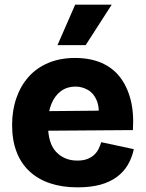

<svg xmlns="http://www.w3.org/2000/svg" viewBox="-20 -791 627 825"><path d="M313 14Q247 14 195 -3.5Q143 -21 106.5 -55Q70 -89 51 -139Q32 -189 32 -254Q32 -317 50.5 -370Q69 -423 103.5 -461.5Q138 -500 188.5 -521Q239 -542 302 -542Q366 -542 414.5 -521.5Q463 -501 494.5 -461Q526 -421 541 -363.5Q556 -306 551 -232L138 -229V-313L459 -316L402 -277Q409 -327 396 -358.5Q383 -390 358 -404.5Q333 -419 304 -419Q269 -419 242.5 -400Q216 -381 201 -345Q186 -309 186 -257Q186 -175 221.5 -138Q257 -101 312 -101Q339 -101 357 -108.5Q375 -116 386.5 -127.5Q398 -139 404.5 -153Q411 -167 415 -180L555 -150Q547 -113 529.5 -83Q512 -53 482.5 -31Q453 -9 411.5 2.5Q370 14 313 14ZM348 -597H227L303 -771H460Z"/></svg>

Font: Bricolage Grotesque ExtraBold
Style: Regular
Weight: 800
Designer: Mathieu Triay
Foundry: Atelier Triay
Version: Version 1.001;gftools[0.9.33.dev8+g029e19f]